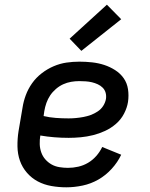

<svg xmlns="http://www.w3.org/2000/svg" viewBox="-20 -791 640 819"><path d="M263 8Q231 8 199.5 2.5Q168 -3 141.5 -17Q115 -31 95 -54Q75 -77 65 -105.5Q55 -134 54.5 -166.5Q54 -199 59 -231L76 -331Q80 -358 90 -385Q100 -412 117 -436Q134 -460 158 -478.5Q182 -497 209 -508.5Q236 -520 263.5 -524Q291 -528 319 -528Q346 -528 373 -525Q400 -522 424.5 -514Q449 -506 471 -492Q493 -478 507.5 -457.5Q522 -437 526 -410.5Q530 -384 526 -356Q522 -331 509 -306Q496 -281 474.5 -262.5Q453 -244 428 -232.5Q403 -221 377 -214.5Q351 -208 324.5 -205.5Q298 -203 273 -203Q242 -203 211.5 -205.5Q181 -208 152 -213Q149 -195 149.5 -176.5Q150 -158 156 -141Q162 -124 173.5 -111Q185 -98 200 -89.5Q215 -81 233.5 -78Q252 -75 270 -75Q292 -75 314 -80Q336 -85 355.5 -96.5Q375 -108 390.5 -125.5Q406 -143 416 -164L497 -131Q482 -99 456.5 -71Q431 -43 399.5 -25Q368 -7 332.5 0.5Q297 8 263 8ZM273 -286Q288 -286 304 -287.5Q320 -289 336 -292Q352 -295 367 -300.5Q382 -306 396.5 -315.5Q411 -325 420 -339Q429 -353 432 -369Q434 -383 430.5 -395.5Q427 -408 418 -417Q409 -426 397 -431.5Q385 -437 372.5 -440Q360 -443 346 -444Q332 -445 318 -445Q301 -445 283.5 -442Q266 -439 249.5 -431.5Q233 -424 218.5 -411.5Q204 -399 194 -384Q184 -369 178 -352Q172 -335 169 -317L166 -296Q191 -290 218 -288Q245 -286 273 -286ZM327 -574 277 -626 436 -771 497 -709Z"/></svg>

Font: Iosevka Medium Extended
Style: Italic
Weight: 500
Width: 7
Italic angle: -9°
Monospace: yes
Designer: Belleve Invis
Foundry: Belleve Invis
Version: Version 32.5.0; ttfautohint (v1.8.4)